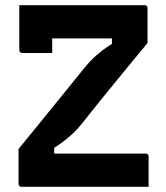

<svg xmlns="http://www.w3.org/2000/svg" viewBox="-20 -720 640 740"><path d="M552.8 0H62.5Q57.5 0 54.5 -3Q51.5 -6 51.5 -11V-145.8Q92.6 -195.6 133 -245.7Q173.5 -295.8 214.9 -346.6Q256.2 -397.4 298.1 -449.4Q312.5 -467.2 325.6 -481.5Q338.7 -495.7 351.5 -506.8Q364.4 -517.9 377.6 -527.9Q390.8 -537.9 405.8 -547.2Q420.7 -556.5 438 -567.3L411.6 -527.9V-597.4L427.7 -571.9Q370.8 -571.9 331.6 -571.9Q292.3 -571.9 263 -571.9Q233.7 -571.9 205.5 -571.9H171.2Q142 -571.9 120.3 -580.2Q98.6 -588.5 83.9 -605Q69.2 -621.5 61.9 -645Q54.7 -668.6 54.4 -700H537.5Q541.5 -700 543.5 -698.5Q545.5 -697 547 -695Q548.5 -693 548.5 -689V-554.2Q513.7 -512.1 474.8 -464.8Q436 -417.5 394.6 -366.8Q353.1 -316.1 309.9 -261.3Q294.1 -240.4 280 -225.1Q265.9 -209.8 252.5 -197.9Q239.1 -186 225.6 -175.6Q212.1 -165.2 196.9 -155.5Q181.8 -145.8 164.3 -134.5L188.9 -171.2V-101.8L172.6 -128.1Q229.7 -128.1 280 -128.1Q330.3 -128.1 373.8 -128.1Q417.3 -128.1 453.2 -128.1H541.8Q546.8 -128.1 549.8 -125.1Q552.8 -122.1 552.8 -117.1Q552.8 -87.6 552.8 -58.6Q552.8 -29.5 552.8 0ZM181.2 -515.8Q150.7 -515.8 123.7 -515.8Q96.7 -515.8 65.4 -515.8Q62.4 -515.8 59.9 -517.3Q57.4 -518.8 55.9 -521.3Q54.4 -523.8 54.4 -526.8Q54.4 -543.8 54.4 -566Q54.4 -588.2 54.4 -613Q54.4 -637.8 54.4 -660.4Q54.4 -683 54.4 -700Q105.1 -700 132.8 -689.3Q160.4 -678.6 170.8 -655.1Q181.2 -631.5 181.2 -592.2Q181.2 -581.7 181.2 -567.7Q181.2 -553.6 181.2 -540.1Q181.2 -526.5 181.2 -515.8Z"/></svg>

Font: Recursive Sans Linear Light
Style: Regular
Weight: 300
Version: Version 1.085